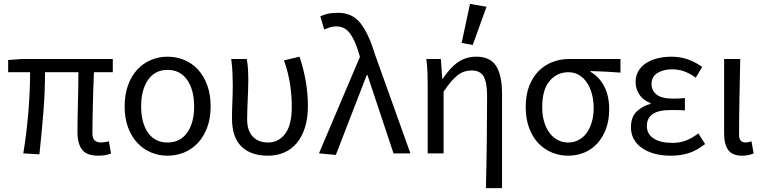

<svg xmlns="http://www.w3.org/2000/svg" viewBox="-20 -790 3930 989"><path d="M485 12Q427 12 403 -19Q379 -50 379 -110Q379 -129 379.5 -164.5Q380 -200 381 -243Q382 -286 383 -332Q384 -378 384 -418H212Q212 -315 203 -206.5Q194 -98 183 5L100 0Q117 -103 126 -211Q135 -319 135 -418H22V-481L92 -486H561V-418H464Q462 -377 460.5 -329.5Q459 -282 458 -237.5Q457 -193 456.5 -157.5Q456 -122 456 -104Q456 -78 467.5 -67Q479 -56 502 -56Q514 -56 541 -62L552 1Q539 6 522.5 9Q506 12 485 12Z M843 12Q798 12 757.5 -5Q717 -22 687 -54.5Q657 -87 639.5 -134Q622 -181 622 -242Q622 -303 639.5 -351Q657 -399 687 -431.5Q717 -464 757.5 -481Q798 -498 843 -498Q889 -498 929.5 -481Q970 -464 1000 -431.5Q1030 -399 1047.5 -351Q1065 -303 1065 -242Q1065 -181 1047.5 -134Q1030 -87 1000 -54.5Q970 -22 929.5 -5Q889 12 843 12ZM843 -56Q908 -56 944 -106.5Q980 -157 980 -242Q980 -327 944 -378.5Q908 -430 843 -430Q778 -430 742.5 -378.5Q707 -327 707 -242Q707 -157 742.5 -106.5Q778 -56 843 -56Z M1360 12Q1272 12 1223.5 -35.5Q1175 -83 1175 -180Q1175 -224 1177 -266.5Q1179 -309 1179 -353Q1179 -382 1177.5 -415Q1176 -448 1171 -486H1251Q1256 -460 1257.5 -432.5Q1259 -405 1259 -373Q1259 -352 1258 -327.5Q1257 -303 1256 -276.5Q1255 -250 1254 -224Q1253 -198 1253 -176Q1253 -143 1261.5 -120.5Q1270 -98 1285 -83.5Q1300 -69 1319.5 -62.5Q1339 -56 1361 -56Q1414 -56 1448.5 -100.5Q1483 -145 1483 -240Q1483 -296 1474.5 -354Q1466 -412 1443 -479L1523 -498Q1544 -435 1555 -371.5Q1566 -308 1566 -243Q1566 -181 1551 -133.5Q1536 -86 1509 -53.5Q1482 -21 1444 -4.5Q1406 12 1360 12Z M1710 8 1623 0 1834 -497 1828 -518Q1808 -585 1781.5 -619.5Q1755 -654 1713 -654Q1693 -654 1678.5 -649Q1664 -644 1650 -638L1630 -706Q1647 -714 1668 -719Q1689 -724 1722 -724Q1794 -724 1836 -671.5Q1878 -619 1910 -514L2094 0H2007L1873 -403H1869Z M2483 179Q2486 59 2487.5 -66Q2489 -191 2489 -297Q2489 -366 2471 -396.5Q2453 -427 2410 -427Q2390 -427 2372.5 -421.5Q2355 -416 2338 -403Q2321 -390 2303.5 -369.5Q2286 -349 2265 -318V0H2183V-353Q2183 -382 2182 -415Q2181 -448 2176 -486H2251L2258 -385H2261Q2299 -442 2339.5 -470Q2380 -498 2434 -498Q2505 -498 2535.5 -450Q2566 -402 2566 -308V179ZM2358 -569 2401 -770 2486 -755 2415 -558Z M2906 12Q2862 12 2822.5 -4.5Q2783 -21 2753 -52.5Q2723 -84 2705.5 -131Q2688 -178 2688 -238Q2688 -302 2706.5 -348.5Q2725 -395 2756 -425.5Q2787 -456 2827 -471Q2867 -486 2910 -486H3176V-416Q3134 -419 3099 -421Q3064 -423 3022 -424V-420Q3067 -394 3092.5 -345Q3118 -296 3118 -227Q3118 -170 3101.5 -126Q3085 -82 3056.5 -51Q3028 -20 2989.5 -4Q2951 12 2906 12ZM2907 -56Q2935 -56 2959.5 -68.5Q2984 -81 3001 -104Q3018 -127 3028 -160Q3038 -193 3038 -234Q3038 -270 3029.5 -303.5Q3021 -337 3004.5 -362.5Q2988 -388 2963.5 -403Q2939 -418 2908 -418Q2850 -418 2811.5 -373.5Q2773 -329 2773 -238Q2773 -196 2783 -162.5Q2793 -129 2811 -105Q2829 -81 2853.5 -68.5Q2878 -56 2907 -56Z M3435 12Q3390 12 3352.5 2Q3315 -8 3287.5 -27Q3260 -46 3245 -73Q3230 -100 3230 -134Q3230 -187 3259.5 -215.5Q3289 -244 3331 -255V-259Q3293 -273 3273.5 -303Q3254 -333 3254 -367Q3254 -400 3269 -425Q3284 -450 3309.5 -466Q3335 -482 3368.5 -490Q3402 -498 3440 -498Q3484 -498 3523.5 -484Q3563 -470 3597 -445L3564 -390Q3535 -411 3505.5 -422Q3476 -433 3442 -433Q3397 -433 3366.5 -414Q3336 -395 3336 -357Q3336 -324 3362 -303Q3388 -282 3447 -282Q3461 -282 3475 -282.5Q3489 -283 3508 -285V-221Q3486 -223 3468 -223Q3450 -223 3432 -223Q3312 -223 3312 -141Q3312 -100 3346.5 -77Q3381 -54 3444 -54Q3479 -54 3510.5 -65Q3542 -76 3577 -103L3612 -48Q3568 -14 3527 -1Q3486 12 3435 12Z M3803 12Q3752 12 3731 -17.5Q3710 -47 3710 -101V-486H3793Q3791 -387 3789 -285Q3787 -183 3787 -95Q3787 -56 3821 -56Q3833 -56 3851 -62L3862 0Q3851 5 3837 8.5Q3823 12 3803 12Z"/></svg>

Font: Giro Regular
Style: Regular
Weight: 400
Designer: Paul D. Hunt
Foundry: Adobe Systems Incorporated
Version: Version 1.000;PS 1.0;hotconv 1.0.88;makeotf.lib2.5.647800